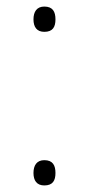

<svg xmlns="http://www.w3.org/2000/svg" viewBox="-20 -556 270 585"><path d="M82 -497C82 -474 92 -459 115 -459C141 -459 149 -474 149 -497C149 -520 141 -536 115 -536C92 -536 82 -520 82 -497ZM82 -29C82 -6 92 9 115 9C141 9 149 -6 149 -29C149 -52 141 -68 115 -68C92 -68 82 -52 82 -29Z"/></svg>

Font: Noto Sans Lao ExtraLight
Style: Regular
Weight: 200
Designer: Monotype Design Team
Foundry: Monotype Imaging Inc.
Version: Version 2.003